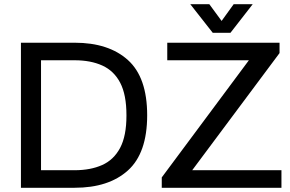

<svg xmlns="http://www.w3.org/2000/svg" viewBox="-20 -888 1373 908"><path d="M79 0V-686H333Q494 -686 585 -604Q676 -522 676 -343Q676 -164 585 -82Q494 0 333 0ZM174 -83H333Q408 -83 463 -107.5Q518 -132 548 -188.5Q578 -245 578 -341V-343Q578 -440 548.5 -496.5Q519 -553 464 -578Q409 -603 333 -603H174ZM745 0V-49L1157 -603H771V-686H1302V-637L889 -83H1311V0ZM986 -733 880 -868H970L1028 -789L1085 -868H1175L1070 -733Z"/></svg>

Font: Archivo VF Beta
Style: Regular
Weight: 400
Designer: Hector Gatti
Foundry: Omnibus-Type
Version: Version 1.002